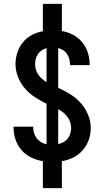

<svg xmlns="http://www.w3.org/2000/svg" viewBox="-20 -863 540 990"><path d="M201 107V-32Q170 -37 141 -51Q112 -65 91.5 -88.5Q71 -112 60.5 -142Q50 -172 50 -204V-210H151V-207Q151 -192 155.5 -177Q160 -162 169 -150Q178 -138 191.5 -130Q205 -122 220 -119V-328Q189 -343 160 -362Q131 -381 108.5 -407Q86 -433 73 -466Q60 -499 60 -533Q60 -563 69.5 -592Q79 -621 98 -644.5Q117 -668 144 -682.5Q171 -697 201 -702V-843H299V-703Q329 -698 356.5 -683.5Q384 -669 403.5 -645.5Q423 -622 432.5 -593Q442 -564 442 -533V-527H341V-530Q341 -544 337.5 -558Q334 -572 326 -584Q318 -596 306 -604Q294 -612 280 -615V-410Q312 -396 342.5 -377Q373 -358 396.5 -331.5Q420 -305 434 -271.5Q448 -238 448 -202Q448 -171 437.5 -141.5Q427 -112 406.5 -88.5Q386 -65 358 -51Q330 -37 299 -32V107ZM220 -439V-615Q207 -611 195.5 -603.5Q184 -596 176 -584.5Q168 -573 164.5 -560Q161 -547 161 -533Q161 -518 165 -504Q169 -490 177.5 -478Q186 -466 197 -456.5Q208 -447 220 -439ZM280 -120Q294 -123 307 -130Q320 -137 329 -148.5Q338 -160 342.5 -174Q347 -188 347 -202Q347 -218 342 -233Q337 -248 327.5 -260.5Q318 -273 306 -283Q294 -293 280 -300Z"/></svg>

Font: Iosevka SS18 Semibold
Style: Regular
Weight: 600
Monospace: yes
Designer: Belleve Invis
Foundry: Belleve Invis
Version: Version 25.1.1; ttfautohint (v1.8.4)